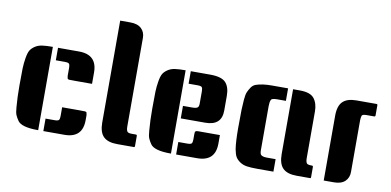

<svg xmlns="http://www.w3.org/2000/svg" viewBox="-69 -928 2313 1135"><g transform="rotate(10 1087.0 -361.0)"><path d="M206 0H204Q105 0 82 -34Q71 -50 64.5 -65Q58 -80 56 -112Q51 -170 51 -241Q51 -312 52 -343.5Q53 -375 58.5 -407.5Q64 -440 73 -454.5Q82 -469 100 -481Q118 -493 142 -496.5Q166 -500 204 -500H206ZM322 -158Q389 -158 424 -158Q459 -158 460 -157.5Q461 -157 463.5 -156.5Q466 -156 467 -155Q468 -154 469 -152.5Q470 -151 470 -148Q472 -141 472 -137V-107Q472 0 363 0H237V-75H291Q312 -75 317 -81.5Q322 -88 322 -105ZM237 -500H363Q472 -500 472 -393V-325Q405 -325 370 -325Q335 -325 334 -325.5Q333 -326 330.5 -326.5Q328 -327 327 -328Q326 -329 325 -330.5Q324 -332 324 -334Q322 -342 322 -346V-395Q322 -412 317 -418.5Q312 -425 291 -425H237Z M786 -7Q786 0 781 0H680Q624 0 597.5 -26Q571 -52 571 -111V-722H632Q676 -722 698.5 -700.5Q721 -679 721 -645V-113Q721 -82 734 -78Q741 -75 753 -75H778Q786 -75 786 -68Z M1003 0H1001Q902 0 879 -34Q868 -50 861.5 -65Q855 -80 853 -112Q848 -170 848 -241Q848 -312 849 -343.5Q850 -375 855.5 -407.5Q861 -440 870 -454.5Q879 -469 897 -481Q915 -493 939 -496.5Q963 -500 1001 -500H1003ZM1269 -158V-107Q1269 0 1160 0H1034V-75H1088Q1109 -75 1114 -81.5Q1119 -88 1119 -105V-137Q1119 -152 1122.5 -154Q1126 -156 1127 -156.5Q1128 -157 1132.5 -157.5Q1137 -158 1139 -158Q1204 -158 1269 -158ZM1034 -500H1150Q1219 -500 1244 -473Q1269 -446 1269 -393V-305Q1269 -215 1171 -215H1024V-290H1078Q1102 -290 1110.5 -296Q1119 -302 1119 -319V-395Q1119 -412 1114 -418.5Q1109 -425 1088 -425H1034Z M1618 -425H1564Q1533 -425 1529 -414Q1523 -401 1523 -377V-123Q1523 -121 1523 -111Q1523 -101 1525 -94Q1529 -75 1564 -75H1618V0H1521Q1483 0 1459 -3.5Q1435 -7 1417 -19Q1399 -31 1390 -45.5Q1381 -60 1375 -92Q1368 -137 1368 -218Q1368 -299 1369 -327.5Q1370 -356 1372.5 -388Q1375 -420 1381.5 -435Q1388 -450 1398.5 -465.5Q1409 -481 1426 -487Q1463 -500 1521 -500H1618ZM1843 -7Q1843 0 1839 0H1757Q1701 0 1674.5 -26Q1648 -52 1648 -111V-500H1689Q1752 -500 1775 -470.5Q1798 -441 1798 -393V-113Q1798 -82 1811 -78Q1818 -75 1830 -75H1835Q1843 -75 1843 -68Z M2029 -500H2149Q2155 -500 2155 -493V-432Q2155 -425 2147 -425H2102Q2078 -425 2074 -416Q2070 -403 2070 -387V-77Q2070 -43 2047.5 -21.5Q2025 0 1981 0H1920V-389Q1920 -448 1946.5 -474Q1973 -500 2029 -500Z"/></g></svg>

Font: Keania One
Style: Regular
Weight: 400
Designer: Julia Petretta
Foundry: Julia Petretta
Version: Version 1.003